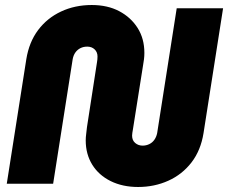

<svg xmlns="http://www.w3.org/2000/svg" viewBox="-20 -733 910 766"><path d="M531 13Q469 13 421.5 -10.5Q374 -34 348 -76Q322 -118 322 -173Q322 -185 324 -200Q326 -215 327 -226L367 -485Q368 -490 368.5 -496Q369 -502 369 -508Q369 -525 357.5 -536Q346 -547 328 -547Q313 -547 301 -541Q289 -535 281 -524Q273 -513 270 -497L192 0H7L85 -497Q96 -565 132 -613Q168 -661 223.5 -687Q279 -713 346 -713Q409 -713 455.5 -688.5Q502 -664 529 -621.5Q556 -579 556 -522Q556 -510 554.5 -497Q553 -484 551 -474L510 -215Q509 -209 508 -203Q507 -197 507 -192Q507 -173 519.5 -162.5Q532 -152 549 -152Q563 -152 575.5 -158Q588 -164 596 -175.5Q604 -187 607 -202L685 -700H870L792 -202Q781 -133 744 -85Q707 -37 651.5 -12Q596 13 531 13Z"/></svg>

Font: MuseoModerno ExtraBold
Style: Italic
Weight: 800
Italic angle: -9°
Designer: Pablo Cosgaya, Héctor Gatti, Marcela Romero, and the Authors of The MuseoModerno Project.
Foundry: Omnibus-Type Team
Version: Version 1.003